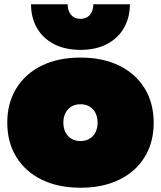

<svg xmlns="http://www.w3.org/2000/svg" viewBox="-20 -863 752 897"><path d="M356 14Q251 14 174.2 -24Q97.5 -62 55.8 -130.2Q14 -198.5 14 -290Q14 -381 55.8 -449.5Q97.5 -518 174.2 -556Q251 -594 356 -594Q461 -594 537.8 -556Q614.5 -518 656.2 -449.5Q698 -381 698 -290Q698 -198.5 656.5 -130.2Q615 -62 538.2 -24Q461.5 14 356 14ZM356 -204Q380.5 -204 398.5 -215Q416.5 -226 426.2 -245.2Q436 -264.5 436 -290Q436 -315.5 426.2 -335Q416.5 -354.5 398.5 -365.2Q380.5 -376 356 -376Q331.5 -376 313.5 -365.2Q295.5 -354.5 285.8 -335Q276 -315.5 276 -290Q276 -264.5 285.8 -245.2Q295.5 -226 313.5 -215Q331.5 -204 356 -204ZM587 -843Q586.5 -779.5 558.5 -731.5Q530.5 -683.5 479 -656.8Q427.5 -630 356 -630Q284 -630 232.2 -657Q180.5 -684 152.8 -732Q125 -780 125 -843H296Q296 -813 311.8 -794Q327.5 -775 356 -775Q384.5 -775 400.2 -794Q416 -813 416 -843Z"/></svg>

Font: Hepta Slab ExtraLight Black
Style: Regular
Weight: 900
Version: Version 1.102